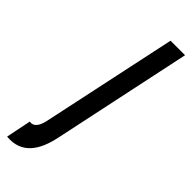

<svg xmlns="http://www.w3.org/2000/svg" viewBox="-293 -752 776 776"><g transform="rotate(45 95.0 -364.0)"><path d="M-43 6C48 15 88 -51 106 -136L233 -735H150L26 -153C22 -133 10 -95 -21 -102Z"/></g></svg>

Font: League Gothic Condensed Italic
Style: Regular
Weight: 400
Width: 3
Designer: Tyler Finck
Foundry: The League of Moveable Type
Version: Version 1.001;PS 001.001;hotconv 1.0.56;makeotf.lib2.0.21325